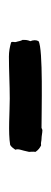

<svg xmlns="http://www.w3.org/2000/svg" viewBox="140 -932 116 437"><g transform="rotate(90 198.5 -714.0)"><path d="M74.2 -724.6C71.3 -717.8 71.3 -713.9 71.3 -707C74.2 -702.1 74.2 -697.3 76.2 -691.4C77.1 -688.5 74.2 -683.6 77.1 -680.7C87.9 -677.7 97.7 -675.8 109.4 -675.8C140.6 -675.8 172.9 -677.7 205.1 -677.7C235.4 -677.7 282.2 -673.8 310.5 -678.7C315.4 -681.6 318.4 -686.5 321.3 -690.4C318.4 -698.2 322.3 -702.1 326.2 -721.7C326.2 -725.6 325.2 -729.5 326.2 -736.3C322.3 -742.2 317.4 -746.1 311.5 -749C304.7 -748 301.8 -750 296.9 -750C290 -750 283.2 -752 276.4 -752L271.5 -750C235.4 -750 90.8 -753.9 74.2 -743.2C71.3 -738.3 71.3 -731.4 74.2 -724.6Z"/></g></svg>

Font: Caesar Dressing Cyrillic
Style: Regular
Weight: 400
Designer: Dathan Boardman
Foundry: Open Window
Version: Version 1.00;July 2, 2020;FontCreator 13.0.0.2642 64-bit